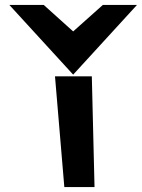

<svg xmlns="http://www.w3.org/2000/svg" viewBox="-20 -762 578 782"><path d="M278 -458 538 -742H399L278 -634L158 -742H18ZM354 -451H204L242 0H365Z"/></svg>

Font: Charger
Style: Hemi
Weight: 900
Designer: Jasper
Foundry: Cannot Into Space Fonts
Version: Version 0.99